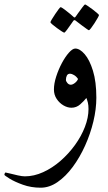

<svg xmlns="http://www.w3.org/2000/svg" viewBox="-74 -538 499 884"><path d="M369.6 -88.4Q369.6 -36.1 356 21Q342.3 78.1 317.9 132.3Q293.5 186.5 261 230.5Q228.5 274.4 190.9 300.3Q153.3 326.2 113.3 326.2Q69.3 326.2 31.2 312.5Q-6.8 298.8 -30.3 284.2Q-53.7 269.5 -53.7 267.1Q-53.7 263.7 -52 260Q-50.3 256.3 -48.3 256.3Q-45.4 256.3 -28.6 260.7Q-11.7 265.1 8.3 269.5Q28.3 273.9 40.5 273.9Q82.5 273.9 124.8 254.6Q167 235.4 204.3 202.9Q241.7 170.4 271 129.9Q300.3 89.4 316.9 46.4Q333.5 3.4 333.5 -36.1Q333.5 -53.7 330.6 -65.4Q327.6 -77.1 323.7 -86.9Q312.5 -72.8 295.2 -57.4Q277.8 -42 254.9 -42Q236.8 -42 218.3 -52.7Q199.7 -63.5 187 -82.5Q174.3 -101.6 174.3 -126Q174.3 -153.3 184.8 -185.8Q195.3 -218.3 210.9 -247.6Q226.6 -276.9 243.4 -295.7Q260.3 -314.5 272.5 -314.5Q293.5 -314.5 315.9 -288.6Q338.4 -262.7 354 -212.2Q369.6 -161.6 369.6 -88.4ZM285.2 -174.3Q277.8 -186 266.8 -192.4Q255.9 -198.7 249 -198.7Q238.3 -198.7 233.9 -190.2Q229.5 -181.6 229.5 -169.9Q229.5 -164.1 236.1 -156Q242.7 -147.9 252 -147.9Q260.3 -147.9 270.8 -156Q281.2 -164.1 285.2 -174.3ZM381.8 -468.8Q381.8 -466.3 375.7 -455.3Q369.6 -444.3 361.1 -431.2Q352.5 -418 345.2 -408.4Q337.9 -398.9 335 -398.9Q333.5 -398.9 324.5 -405.3Q315.4 -411.6 304 -420.2Q292.5 -428.7 283.9 -435.5Q275.4 -442.4 274.4 -442.9Q271.5 -445.3 269 -445.3Q266.6 -445.3 264.2 -442.9Q263.2 -441.9 253.9 -428.2Q244.6 -414.6 234.6 -401.1Q224.6 -387.7 221.7 -387.7Q219.7 -387.7 209.7 -394Q199.7 -400.4 187.7 -409.2Q175.8 -418 167 -425.5Q158.2 -433.1 158.2 -435.5Q158.2 -438.5 164.8 -449.2Q171.4 -460 179.9 -472.9Q188.5 -485.8 195.8 -495.4Q203.1 -504.9 204.6 -504.9Q209 -504.9 222.7 -494.6Q236.3 -484.4 249 -473.9Q261.7 -463.4 262.7 -461.9Q267.1 -457.5 269 -457.5Q272 -457.5 275.4 -462.9Q276.4 -464.4 285.9 -477.8Q295.4 -491.2 305.4 -504.4Q315.4 -517.6 317.4 -517.6Q319.8 -517.6 329.8 -510.7Q339.8 -503.9 352.1 -494.9Q364.3 -485.8 373 -478Q381.8 -470.2 381.8 -468.8Z"/></svg>

Font: Rohingya Solluk
Style: Regular
Weight: 400
Designer: SIL International
Foundry: SIL International
Version: Version 1.001